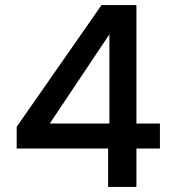

<svg xmlns="http://www.w3.org/2000/svg" viewBox="-20 -740 687 760"><path d="M46 -152V-238L382 -720H520V-251H613V-152H520V0H408V-152ZM413 -604 177 -251H413Z"/></svg>

Font: A Bank Premium Med
Style: Regular
Weight: 500
Designer: Ninad Kale (Devanagari), Jonny Pinhorn (Latin), Htun Naung (Myanmar)
Foundry: Indian Type Foundry
Version: 4.004